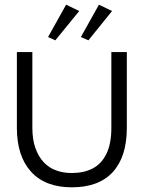

<svg xmlns="http://www.w3.org/2000/svg" viewBox="-20 -785 617 819"><path d="M286 14Q173 14 112.5 -52.5Q52 -119 52 -240V-563H118V-240Q118 -190 131 -153.5Q144 -117 166.5 -93Q189 -69 219.5 -58Q250 -47 286 -47Q338 -47 375.5 -66.5Q413 -86 434 -129Q455 -172 455 -240V-563H521V-240Q521 -117 461.5 -51.5Q402 14 286 14ZM185 -627 262 -765 318 -738 216 -613ZM325 -627 402 -765 458 -738 357 -613Z"/></svg>

Font: Darker Grotesque Medium
Style: Regular
Weight: 500
Designer: Gabriel Lam
Foundry: TypeRant
Version: Version 1.000;gftools[0.9.28]